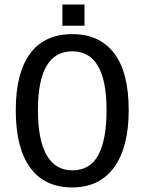

<svg xmlns="http://www.w3.org/2000/svg" viewBox="-20 -820 640 850"><path d="M549.8 -332.5Q549.8 -168 485.1 -79.1Q420.4 9.8 299.3 9.8Q177.7 9.8 113.8 -77.6Q49.8 -165 49.8 -332.5Q49.8 -497.1 113.3 -583Q176.8 -668.9 300.3 -668.9Q420.9 -668.9 485.4 -584.2Q549.8 -499.5 549.8 -332.5ZM451.7 -332.5Q451.7 -592.8 300.3 -592.8Q147.9 -592.8 147.9 -332.5Q147.9 -200.7 186.5 -133.3Q225.1 -65.9 299.8 -65.9Q379.4 -65.9 415.5 -134.3Q451.7 -202.6 451.7 -332.5ZM256.3 -706.1V-799.8H354V-706.1Z"/></svg>

Font: Cousine
Style: Regular
Weight: 400
Monospace: yes
Designer: Steve Matteson
Foundry: Monotype Imaging Inc.
Version: Version 1.21